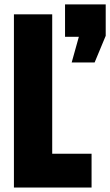

<svg xmlns="http://www.w3.org/2000/svg" viewBox="-20 -842 495 862"><path d="M42.5 0V-777.8H214.4V-151.9H391.1V0ZM272 -676.8V-822.3H454.6V-681.2L404.8 -561.5H301.8L334 -676.8Z"/></svg>

Font: Anton
Style: Regular
Weight: 400
Foundry: vernon adams
Version: Version 1.000